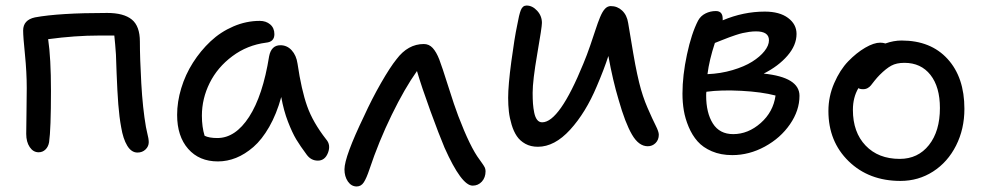

<svg xmlns="http://www.w3.org/2000/svg" viewBox="-20 -588 3577 697"><path d="M479 -34.2Q457 -34.2 441.9 -59.1Q426.8 -84 419.9 -126Q413.1 -162.1 409.4 -209.5Q405.8 -256.8 403.3 -322.5Q400.9 -388.2 400.9 -390.1Q398.4 -427.2 395 -459H339.8Q252.9 -459 154.8 -445.8Q165 -377 165 -258.8Q165 -118.7 158.2 -71.8Q155.3 -55.2 145 -45.2Q134.8 -35.2 120.1 -35.2Q100.6 -35.2 87.9 -54Q75.2 -72.8 75.2 -102.1Q75.2 -122.6 76.2 -182.1Q77.1 -241.7 77.1 -268.1Q77.1 -325.2 70.6 -390.1Q64 -455.1 64 -477.1Q64 -515.6 106.9 -524.9Q193.8 -541 369.1 -541Q429.2 -541 458.5 -517.1Q487.8 -493.2 487.8 -437Q487.8 -377 492.9 -285.9Q498 -194.8 509.8 -127Q510.7 -120.6 513.9 -107.9Q517.1 -95.2 518.6 -86.4Q520 -77.6 520 -71.8Q520 -56.6 508.3 -45.4Q496.6 -34.2 479 -34.2Z M771 -2Q703.1 -2 663.1 -47.6Q623 -93.3 623 -170.9Q623 -218.3 637.9 -267.6Q652.8 -316.9 680.4 -360.4Q708 -403.8 744.4 -438Q780.8 -472.2 827.4 -492.2Q874 -512.2 922.9 -512.2Q945.8 -512.2 960.9 -499.3Q976.1 -486.3 976.1 -463.9Q976.1 -436 945.8 -433.1Q877.4 -424.3 823.5 -384Q769.5 -343.8 741.2 -286.9Q712.9 -230 712.9 -168Q712.9 -127.4 722.7 -95.2Q738.8 -86.9 769 -86.9Q834.5 -86.9 884.3 -163.8Q934.1 -240.7 957 -383.8Q964.8 -423.8 998 -423.8Q1022 -423.8 1038.8 -405.5Q1055.7 -387.2 1060.1 -356.9Q1074.2 -261.2 1095 -202.6Q1115.7 -144 1164.1 -82Q1181.6 -62 1170.7 -33.4Q1159.7 -4.9 1133.8 -4.9Q1109.4 -4.9 1093.8 -25.9Q1069.8 -58.1 1055.4 -82Q1041 -106 1025.4 -146.2Q1009.8 -186.5 1001 -235.8Q983.9 -173.8 957.3 -127.4Q930.7 -81.1 899.9 -54.4Q869.1 -27.8 836.9 -14.9Q804.7 -2 771 -2Z M1274.9 88.9Q1255.4 88.9 1242.9 70.8Q1230.5 52.7 1230.5 26.9Q1230.5 -19 1301.8 -167Q1329.6 -228 1363 -286.4Q1396.5 -344.7 1419.4 -373Q1460.9 -428.2 1518.6 -428.2Q1537.6 -428.2 1550.8 -413.8Q1564 -399.4 1574.7 -372.1Q1584.5 -346.7 1607.2 -274.7Q1629.9 -202.6 1643.6 -167Q1687 -53.2 1720.7 -8.8Q1722.7 -5.9 1726.8 -0.2Q1731 5.4 1732.4 7.8Q1733.9 10.3 1736.6 14.2Q1739.3 18.1 1740.2 20.8Q1741.2 23.4 1741.9 26.6Q1742.7 29.8 1742.7 33.2Q1742.7 56.6 1729.2 71.3Q1715.8 85.9 1695.8 85.9Q1655.3 85.9 1593.8 -51.8Q1574.2 -98.1 1542.2 -185.8Q1510.3 -273.4 1493.7 -330.1Q1449.2 -267.6 1402.1 -171.1Q1355 -74.7 1320.8 27.8Q1310.5 58.6 1300.8 73.7Q1291 88.9 1274.9 88.9Z M1932.6 -55.2Q1906.7 -55.2 1887.2 -65.9Q1867.7 -76.7 1856.2 -93.8Q1844.7 -110.8 1837.4 -135Q1830.1 -159.2 1827.4 -182.6Q1824.7 -206.1 1824.7 -232.9Q1824.7 -278.3 1836.2 -364.5Q1847.7 -450.7 1857.4 -496.1Q1864.3 -535.2 1870.8 -551.5Q1877.4 -567.9 1891.6 -567.9Q1912.6 -567.9 1929.9 -549.1Q1947.3 -530.3 1947.3 -504.9Q1947.3 -489.7 1930.4 -392.6Q1913.6 -295.4 1913.6 -251Q1913.6 -228.5 1914.8 -211.9Q1916 -195.3 1919.4 -178.7Q1922.9 -162.1 1929.9 -153.1Q1937 -144 1948.2 -144Q2010.7 -144 2097.7 -356.9Q2110.4 -387.2 2122.8 -423.3Q2135.3 -459.5 2142.6 -482.2Q2149.9 -504.9 2158.4 -525.6Q2167 -546.4 2176.3 -556.2Q2185.5 -565.9 2197.3 -565.9Q2221.2 -565.9 2238.5 -549.6Q2255.9 -533.2 2260.3 -504.9Q2261.2 -500.5 2270.3 -445.3Q2279.3 -390.1 2286.1 -354Q2293 -317.9 2300.3 -288.1Q2312.5 -238.3 2330.8 -196.3Q2349.1 -154.3 2360.4 -132.1Q2371.6 -109.9 2371.6 -99.1Q2371.6 -80.6 2359.9 -68.8Q2348.1 -57.1 2331.5 -57.1Q2298.8 -57.1 2274.2 -99.4Q2249.5 -141.6 2225.6 -226.1Q2204.6 -295.9 2188.5 -384.8Q2172.9 -336.4 2146.5 -274.9Q2106.4 -179.2 2049.8 -117.2Q1993.2 -55.2 1932.6 -55.2Z M2638.2 -24.9Q2596.7 -24.9 2564.2 -38.8Q2531.7 -52.7 2512.2 -75Q2492.7 -97.2 2480 -127.4Q2467.3 -157.7 2462.4 -187Q2457.5 -216.3 2457.5 -248Q2457.5 -314 2473.9 -390.4Q2490.2 -466.8 2514.2 -513.2Q2523.4 -530.3 2541 -539.1Q2558.6 -547.9 2578.6 -547.9Q2603.5 -547.9 2603.5 -520V-514.2Q2678.7 -545.9 2756.3 -545.9Q2810.1 -545.9 2840.8 -522.9Q2871.6 -500 2871.6 -464.8Q2871.6 -423.8 2838.6 -385.7Q2805.7 -347.7 2752.4 -320.8Q2882.3 -307.6 2882.3 -240.2Q2882.3 -187 2847.9 -137Q2813.5 -86.9 2756.6 -55.9Q2699.7 -24.9 2638.2 -24.9ZM2724.6 -474.1Q2712.4 -474.1 2699.2 -472.2Q2686 -470.2 2676 -468Q2666 -465.8 2650.6 -460.7Q2635.3 -455.6 2627.4 -452.6Q2619.6 -449.7 2601.1 -442.4Q2582.5 -435.1 2575.2 -432.1Q2554.7 -370.1 2548.3 -318.8Q2596.2 -320.8 2639.2 -333.5Q2682.1 -346.2 2710.4 -364Q2738.8 -381.8 2755.1 -402.3Q2771.5 -422.9 2771.5 -441.9Q2771.5 -474.1 2724.6 -474.1ZM2543.5 -241.2Q2543.5 -178.2 2567.9 -139.6Q2592.3 -101.1 2641.6 -101.1Q2695.8 -101.1 2741.5 -141.4Q2787.1 -181.6 2795.4 -241.2Q2745.1 -254.4 2671.4 -258.3Q2597.7 -262.2 2544.4 -254.9Q2543.5 -251 2543.5 -241.2Z M3249 68.8Q3134.3 68.8 3060.8 -2.7Q2987.3 -74.2 2987.3 -185.1Q2987.3 -237.8 3008.3 -286.1Q3029.3 -334.5 3059.3 -365.5Q3089.4 -396.5 3120.8 -414.8Q3152.3 -433.1 3175.3 -433.1Q3185.5 -433.1 3194.3 -430.2Q3224.1 -440.9 3252.9 -440.9Q3358.9 -440.9 3419.9 -374Q3481 -307.1 3481 -192.9Q3481 -119.6 3450.7 -59.6Q3420.4 0.5 3367.2 34.7Q3314 68.8 3249 68.8ZM3076.2 -189Q3076.2 -107.9 3122.3 -59.6Q3168.5 -11.2 3246.1 -11.2Q3312.5 -11.2 3352.3 -61.5Q3392.1 -111.8 3392.1 -195.8Q3392.1 -272.5 3357.7 -316.2Q3323.2 -359.9 3263.2 -359.9Q3234.4 -359.9 3215.6 -349.6Q3196.8 -339.4 3173.3 -315.9Q3164.1 -306.6 3155 -295.2Q3146 -283.7 3141.6 -278.1Q3137.2 -272.5 3129.9 -268.3Q3122.6 -264.2 3113.3 -264.2Q3101.6 -264.2 3096.2 -268.1Q3076.2 -234.4 3076.2 -189Z"/></svg>

Font: Shantell Sans Bouncy
Style: Regular
Weight: 400
Designer: Stephen Nixon, Anya Danilova, Shantell Martin
Foundry: Arrow Type
Version: Version 1.006;[9816181b4]